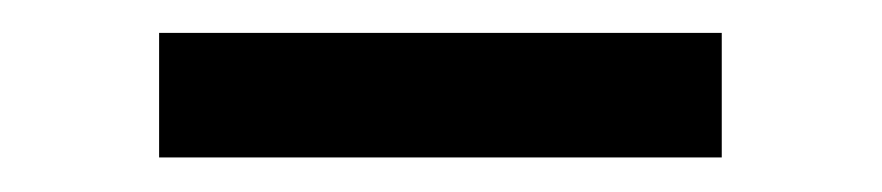

<svg xmlns="http://www.w3.org/2000/svg" viewBox="-20 -747 528 115"><path d="M412.3 -652.7H75.3V-727.3H412.3Z"/></svg>

Font: Cannonade Med
Style: Regular
Weight: 500
Designer: Rasmus Andersson
Foundry: rsms
Version: Version 3.012;git-f93a4a705